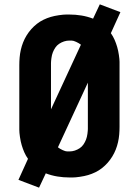

<svg xmlns="http://www.w3.org/2000/svg" viewBox="-20 -810 640 885"><path d="M160 55 65 19 109 -78Q99 -92 92 -108Q85 -124 80 -141Q75 -158 72 -178.5Q69 -199 69 -211V-509Q69 -527 70.5 -545Q72 -563 76 -580.5Q80 -598 86.5 -614.5Q93 -631 102.5 -646.5Q112 -662 124 -675.5Q136 -689 150 -700Q164 -711 180.5 -719Q197 -727 214 -732Q231 -737 252 -740Q273 -743 285 -743H300Q328 -743 355.5 -738.5Q383 -734 409 -724L440 -790L535 -754L491 -657Q501 -643 508 -627Q515 -611 520 -594Q525 -577 528 -556.5Q531 -536 531 -525V-226Q531 -208 529.5 -190Q528 -172 524 -154.5Q520 -137 513.5 -120.5Q507 -104 497.5 -88.5Q488 -73 476 -59.5Q464 -46 450 -35Q436 -24 419.5 -16Q403 -8 386 -3Q369 2 348 5Q327 8 316 8H300Q272 8 244.5 3.5Q217 -1 191 -11ZM215 -306 353 -604Q344 -611 331 -617Q318 -623 310 -623H300Q287 -623 275 -619Q263 -615 252.5 -608Q242 -601 235 -590.5Q228 -580 223.5 -568.5Q219 -557 217 -542Q215 -527 215 -519ZM290 -112H300Q313 -112 325 -116Q337 -120 347.5 -127Q358 -134 365 -144.5Q372 -155 376.5 -166.5Q381 -178 383 -193Q385 -208 385 -216V-429L247 -131Q256 -124 269 -118Q282 -112 290 -112Z"/></svg>

Font: Iosevka Aile Heavy
Style: Regular
Weight: 900
Designer: Belleve Invis
Foundry: Belleve Invis
Version: Version 31.1.0; ttfautohint (v1.8.4)